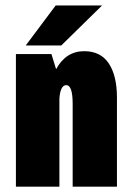

<svg xmlns="http://www.w3.org/2000/svg" viewBox="-20 -704 490 724"><path d="M77 -532.5 190 -683.5H365L211 -532.5ZM40 0V-500H174L191.5 -443Q228.5 -511 297.5 -511Q359.5 -511 390.2 -464.8Q421 -418.5 421 -336V0H254V-312Q254 -383 230 -383Q207.5 -383 204 -332V0Z"/></svg>

Font: League Mono Condensed ExtraBold
Style: Regular
Weight: 800
Width: 1
Designer: Tyler Finck
Foundry: The League of Moveable Type / Tyler Finck
Version: Version 2.210